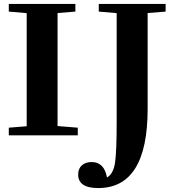

<svg xmlns="http://www.w3.org/2000/svg" viewBox="-20 -683 868 969"><path d="M24.4 0V-38.6L114.7 -45.9V-616.7L24.4 -624.5V-663.1H360.4V-624.5L270.5 -617.2V-46.9L372.6 -38.6V0ZM475.6 266.1Q374.5 266.1 374.5 197.8Q374.5 167.5 393.6 151.1Q412.6 134.8 442.4 134.8Q505.9 134.8 520 212.9Q552.7 193.8 560.8 136.5Q568.8 79.1 568.8 -63.5V-616.7L478.5 -624.5V-663.1H815.9V-624.5L725.1 -617.2V-133.3Q725.1 266.1 475.6 266.1Z"/></svg>

Font: Elstob 8pt
Style: Bold
Weight: 700
Designer: Peter S. Baker
Version: Version 1.015